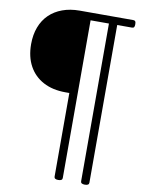

<svg xmlns="http://www.w3.org/2000/svg" viewBox="-169 -1507 1521 2010"><g transform="rotate(10 591.5 -502.5)"><path d="M595 390Q552 390 552 362V-527H510Q374 -527 275 -579.5Q176 -632 122.5 -729.5Q69 -827 69 -962Q69 -1062 99.5 -1142.5Q130 -1223 187.5 -1279Q245 -1335 326.5 -1365Q408 -1395 510 -1395H1079Q1094 -1395 1100.5 -1386.5Q1107 -1378 1107 -1355Q1107 -1333 1100.5 -1324Q1094 -1315 1079 -1315H922V362Q922 390 878 390Q834 390 834 362V-1315H639V362Q639 390 595 390Z"/></g></svg>

Font: Playwrite BE WAL
Style: Regular
Weight: 400
Designer: Veronika Burian, José Scaglione
Foundry: TypeTogether
Version: Version 1.002